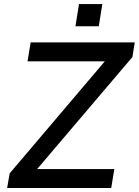

<svg xmlns="http://www.w3.org/2000/svg" viewBox="-20 -939 693 959"><path d="M374.6 -918.7 356.9 -807.9H473.4L491.1 -918.7ZM15.6 0H535.5L551.1 -94.5H165.5L641.3 -654.1L653.1 -727.3H133.2L117.5 -632.8H503.6L28.4 -73.2Z"/></svg>

Font: TID UI Medium
Style: Italic
Weight: 500
Italic angle: -9.39999°
Designer: The TID Project Authors
Foundry: Bakken & Bæck
Version: Version 1.001;hotconv 1.0.109;makeotfexe 2.5.65596